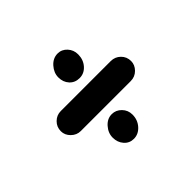

<svg xmlns="http://www.w3.org/2000/svg" viewBox="-97 -554 633 633"><g transform="rotate(-45 219.0 -237.5)"><path d="M174.8 -368.2Q174.8 -389.6 190.9 -407.7Q207 -425.8 229 -425.8Q248 -425.8 261.5 -411.1Q274.9 -396.5 274.9 -376Q274.9 -351.1 259.8 -334Q244.6 -316.9 223.1 -316.9Q201.7 -316.9 188.2 -331.5Q174.8 -346.2 174.8 -368.2ZM102.1 -190.9Q83.5 -190.9 69.3 -204.8Q55.2 -218.8 55.2 -236.8Q55.2 -256.8 69.1 -270.5Q83 -284.2 102.1 -284.2H335Q355 -284.2 368.9 -270.5Q382.8 -256.8 382.8 -236.8Q382.8 -218.8 368.9 -204.8Q355 -190.9 335 -190.9ZM208 -48.8Q187.5 -48.8 174.3 -64Q161.1 -79.1 161.1 -101.1Q161.1 -122.6 176.8 -140.4Q192.4 -158.2 213.9 -158.2Q232.9 -158.2 247.1 -143.8Q261.2 -129.4 261.2 -108.9Q261.2 -84 245.4 -66.4Q229.5 -48.8 208 -48.8Z"/></g></svg>

Font: Comic Neue
Style: Bold
Weight: 700
Designer: Craig Rozynski
Foundry: Craig Rozynski
Version: Version 2.003;hotconv 1.0.109;makeotfexe 2.5.65596